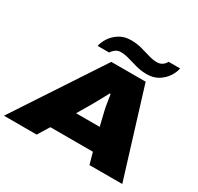

<svg xmlns="http://www.w3.org/2000/svg" viewBox="-220 -1101 1356 1317"><g transform="rotate(30 458.0 -442.5)"><path d="M-38 0 415 -688H687L899 0H639L614 -91H277L221 0ZM382 -262H569L541 -378Q539 -386 536.5 -399.5Q534 -413 531.5 -430Q529 -447 526 -464Q523 -481 521 -495H514Q505 -478 493 -456Q481 -434 469.5 -413Q458 -392 450 -378ZM279 -736Q285 -768 307.5 -802.5Q330 -837 368.5 -861Q407 -885 459 -885Q504 -885 543.5 -874.5Q583 -864 618.5 -853Q654 -842 687 -842Q710 -842 728 -854Q746 -866 755 -885H846Q841 -853 818.5 -818.5Q796 -784 758 -760Q720 -736 667 -736Q622 -736 582 -747Q542 -758 506.5 -768.5Q471 -779 439 -779Q416 -779 398.5 -766.5Q381 -754 370 -736Z"/></g></svg>

Font: Archivo Expanded Black
Style: Italic
Weight: 900
Width: 7
Italic angle: -10°
Designer: Hector Gatti
Foundry: Omnibus-Type
Version: Version 2.001